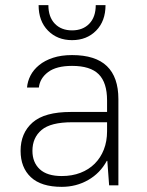

<svg xmlns="http://www.w3.org/2000/svg" viewBox="-20 -720 570 746"><path d="M220 6Q140 6 100 -31.5Q60 -69 60 -134Q60 -203 106.5 -244Q153 -285 255 -285H396V-330Q396 -399 363.5 -431.5Q331 -464 260 -464Q199 -464 167 -440Q135 -416 131 -380H85Q87 -404 98.5 -426.5Q110 -449 132 -467Q154 -485 186 -495.5Q218 -506 260 -506Q351 -506 395.5 -463Q440 -420 440 -335V0H404L397 -95H395Q369 -47 322.5 -20.5Q276 6 220 6ZM220 -36Q260 -36 292.5 -48.5Q325 -61 348 -84Q371 -107 383.5 -139Q396 -171 396 -210V-245H260Q177 -245 141.5 -215Q106 -185 106 -134Q106 -89 134.5 -62.5Q163 -36 220 -36ZM260 -564Q203 -564 166.5 -601Q130 -638 130 -700H168Q168 -654 193 -628Q218 -602 260 -602Q302 -602 327 -628Q352 -654 352 -700H390Q390 -638 353.5 -601Q317 -564 260 -564Z"/></svg>

Font: PT Root UI Light
Style: Regular
Weight: 300
Designer: Vitaly Kuzmin
Foundry: ParaType Ltd.
Version: Version 2.000G